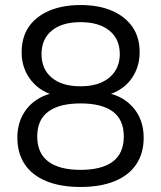

<svg xmlns="http://www.w3.org/2000/svg" viewBox="-20 -734 640 763"><path d="M300 9Q221 9 164.5 -14Q108 -37 78.5 -81Q49 -125 49 -187Q49 -236 69 -274.5Q89 -313 125 -337Q161 -361 208 -367V-352Q143 -366 104.5 -413.5Q66 -461 66 -526Q66 -586 94.5 -627.5Q123 -669 176 -691.5Q229 -714 300 -714Q372 -714 424.5 -691.5Q477 -669 506 -627.5Q535 -586 535 -526Q535 -483 517.5 -446.5Q500 -410 468 -386Q436 -362 393 -353V-367Q464 -357 507.5 -308.5Q551 -260 551 -187Q551 -125 521.5 -81Q492 -37 435.5 -14Q379 9 300 9ZM300 -59Q385 -59 428.5 -92Q472 -125 472 -192Q472 -258 428.5 -290.5Q385 -323 300 -323Q216 -323 172 -290.5Q128 -258 128 -192Q128 -125 172 -92Q216 -59 300 -59ZM300 -391Q349 -391 383.5 -406.5Q418 -422 437 -451Q456 -480 456 -519Q456 -579 414.5 -612.5Q373 -646 300 -646Q227 -646 186 -612.5Q145 -579 145 -519Q145 -459 186 -425Q227 -391 300 -391Z"/></svg>

Font: Nunito
Style: Regular
Weight: 400
Designer: Vernon Adams
Foundry: Vernon Adams
Version: Version 3.602